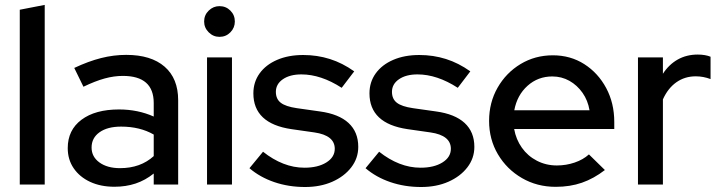

<svg xmlns="http://www.w3.org/2000/svg" viewBox="-20 -739 2887 769"><path d="M59.2 0V-700L159.1 -719.4V0Z M438.4 9Q383.1 9 341 -10.6Q298.9 -30.2 275.1 -65.1Q251.3 -99.9 251.3 -145.8Q251.3 -218.3 306.4 -259.4Q361.4 -300.6 456.7 -300.6Q532.1 -300.6 595.7 -272.2V-326.4Q595.7 -435 472.1 -435Q436.9 -435 399.1 -424.7Q361.3 -414.3 314.2 -391.6L277.4 -466.9Q334.6 -493.8 384.9 -506.5Q435.2 -519.2 485.6 -519.2Q585 -519.2 639.3 -472Q693.6 -424.8 693.6 -337.6V0H595.7V-44Q562.3 -17.1 523.3 -4Q484.2 9 438.4 9ZM346.8 -148.1Q346.8 -111.1 378.3 -88.3Q409.8 -65.5 460.8 -65.5Q542.7 -65.5 595.7 -113.8V-200.1Q540.5 -231.9 465.1 -231.9Q410.4 -231.9 378.6 -209.2Q346.8 -186.5 346.8 -148.1Z M809.2 0V-509.2H909.1V0ZM859.1 -591.4Q834.1 -591.4 815.9 -609.6Q797.6 -627.9 797.6 -652.9Q797.6 -678.7 815.9 -696.5Q834.1 -714.4 859.1 -714.4Q885 -714.4 902.8 -696.5Q920.6 -678.7 920.6 -652.9Q920.6 -627.9 902.8 -609.6Q885 -591.4 859.1 -591.4Z M1201.6 10Q1135.8 10 1078.5 -9.6Q1021.2 -29.2 979.1 -65.3L1033.5 -131.3Q1073 -99.9 1114.7 -83.6Q1156.4 -67.3 1199.2 -67.3Q1253.3 -67.3 1287 -88.3Q1320.8 -109.3 1320.8 -143.1Q1320.8 -196.8 1239.2 -208.6L1146.9 -221.8Q1070.8 -233.1 1032.8 -269Q994.8 -304.9 994.8 -365Q994.8 -410.5 1019.9 -445.2Q1044.9 -479.8 1089.9 -499.2Q1134.9 -518.7 1194.6 -518.7Q1250.5 -518.7 1301.1 -502.7Q1351.8 -486.7 1398.7 -453.2L1348.5 -387.3Q1265.5 -441 1187.1 -441Q1141.3 -441 1113.1 -421.7Q1084.9 -402.3 1084.9 -371.2Q1084.9 -342.5 1104.6 -327.4Q1124.2 -312.3 1168.8 -305.8L1261.1 -292.7Q1337 -282.4 1375.9 -246.5Q1414.9 -210.5 1414.9 -150.7Q1414.9 -105 1386.7 -68.5Q1358.6 -32.1 1310.7 -11Q1262.8 10 1201.6 10Z M1666.6 10Q1600.8 10 1543.5 -9.6Q1486.2 -29.2 1444.1 -65.3L1498.5 -131.3Q1538 -99.9 1579.7 -83.6Q1621.4 -67.3 1664.2 -67.3Q1718.3 -67.3 1752 -88.3Q1785.8 -109.3 1785.8 -143.1Q1785.8 -196.8 1704.2 -208.6L1611.9 -221.8Q1535.8 -233.1 1497.8 -269Q1459.8 -304.9 1459.8 -365Q1459.8 -410.5 1484.9 -445.2Q1509.9 -479.8 1554.9 -499.2Q1599.9 -518.7 1659.6 -518.7Q1715.5 -518.7 1766.1 -502.7Q1816.8 -486.7 1863.7 -453.2L1813.5 -387.3Q1730.5 -441 1652.1 -441Q1606.3 -441 1578.1 -421.7Q1549.9 -402.3 1549.9 -371.2Q1549.9 -342.5 1569.6 -327.4Q1589.2 -312.3 1633.8 -305.8L1726.1 -292.7Q1802 -282.4 1840.9 -246.5Q1879.9 -210.5 1879.9 -150.7Q1879.9 -105 1851.7 -68.5Q1823.6 -32.1 1775.7 -11Q1727.8 10 1666.6 10Z M2205.7 9.3Q2131.1 9.3 2070.5 -25.8Q2009.9 -60.9 1974.4 -120.8Q1938.9 -180.7 1938.9 -254.8Q1938.9 -328.3 1972.9 -387.8Q2006.9 -447.4 2065 -482.5Q2123.1 -517.5 2194.4 -517.5Q2264.7 -517.5 2320.1 -482.2Q2375.5 -446.8 2407.9 -386.4Q2440.3 -325.9 2440.3 -250.4V-222.4H2039.3Q2046.7 -180.5 2070.2 -147.4Q2093.6 -114.3 2130.2 -95.3Q2166.8 -76.3 2210.2 -76.3Q2247.4 -76.3 2281.5 -87.9Q2315.5 -99.4 2338.8 -120.6L2402.7 -58Q2358.4 -23.8 2310.8 -7.2Q2263.2 9.3 2205.7 9.3ZM2039.8 -297.3H2341.2Q2334.6 -336.7 2313.2 -367.2Q2291.8 -397.7 2260.6 -415.3Q2229.4 -432.8 2192.1 -432.8Q2134.5 -432.8 2092.8 -395.3Q2051.1 -357.8 2039.8 -297.3Z M2535.2 0V-509.2H2635.1V-443.6Q2659 -480.5 2694.3 -500.5Q2729.7 -520.5 2774.8 -520.5Q2805.8 -520.2 2825.9 -511.8V-422.3Q2796.9 -433.3 2766.6 -433.3Q2722.9 -433.3 2689 -409.5Q2655.1 -385.6 2635.1 -340.9V0Z"/></svg>

Font: Red Hat Display VF
Style: Regular
Weight: 300
Designer: Pentagram, MCKL
Foundry: Pentagram, MCKL
Version: Version 1.023